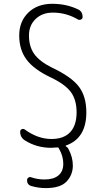

<svg xmlns="http://www.w3.org/2000/svg" viewBox="-20 -760 540 1000"><path d="M245.1 -356.4Q156.2 -398.4 118.2 -449.7Q80.1 -501 80.1 -575.2Q80.1 -648.4 127.4 -694.3Q174.8 -740.2 252 -740.2Q325.2 -740.2 384.8 -711.9Q410.2 -701.2 410.2 -670.9Q410.2 -662.1 401.4 -658.2Q392.6 -654.3 384.8 -659.2Q325.2 -694.3 254.9 -694.3Q200.2 -694.3 165.5 -661.1Q130.9 -627.9 130.9 -575.2Q130.9 -517.6 158.2 -479Q185.5 -440.4 250 -408.2Q351.6 -360.4 390.6 -309.1Q429.7 -257.8 429.7 -174.8Q429.7 -39.1 323.2 -2Q319.3 0 323.2 2Q333 7.8 336.9 16.6Q359.4 58.6 359.4 102.5Q359.4 150.4 327.1 185.1Q294.9 219.7 217.8 219.7Q181.6 219.7 143.6 209Q120.1 202.1 121.1 177.7Q121.1 169.9 127.9 165Q134.8 160.2 141.6 163.1Q174.8 174.8 211.9 174.8Q258.8 174.8 284.2 153.8Q309.6 132.8 309.6 92.8Q309.6 53.7 288.1 15.6Q286.1 13.7 286.1 11.7Q284.2 7.8 281.2 7.8Q258.8 9.8 245.1 9.8Q171.9 9.8 110.4 -28.3Q85 -43.9 85 -74.2Q85 -83 92.8 -86.9Q100.6 -90.8 108.4 -85.9Q176.8 -36.1 248 -36.1Q312.5 -36.1 345.7 -71.8Q378.9 -107.4 378.9 -174.8Q378.9 -239.3 349.6 -279.8Q320.3 -320.3 245.1 -356.4Z"/></svg>

Font: Rounded-L Mgen+ 1m light
Style: Regular
Weight: 200
Designer: [Source Han Sans]
Ryoko NISHIZUKA  (kana & ideographs); Paul D. Hunt (Latin, Greek & Cyrillic); Wenlong ZHANG  (bopomofo
Version: Version 1.059.20150602